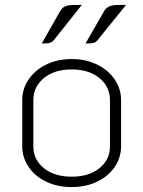

<svg xmlns="http://www.w3.org/2000/svg" viewBox="-20 -748 580 777"><path d="M70 -156V-343Q70 -388 95.5 -426Q121 -464 166.5 -486.5Q212 -509 270 -509Q328 -509 373.5 -486.5Q419 -464 444.5 -426Q470 -388 470 -343V-156Q470 -111 444.5 -73Q419 -35 373.5 -13Q328 9 270 9Q212 9 166.5 -13Q121 -35 95.5 -73Q70 -111 70 -156ZM425 -155V-343Q425 -397 382.5 -432Q340 -467 270 -467Q200 -467 157.5 -432Q115 -397 115 -343V-155Q115 -102 157.5 -67.5Q200 -33 270 -33Q340 -33 382.5 -67.5Q425 -102 425 -155ZM224 -704Q231 -716 243 -722Q255 -728 282 -728H311L199 -587Q192 -578 182.5 -575Q173 -572 149 -572ZM402 -704Q410 -717 423 -722.5Q436 -728 460 -728H490L376 -587Q369 -578 360.5 -575Q352 -572 326 -572Z"/></svg>

Font: K2D Thin
Style: Regular
Weight: 100
Designer: Katatrad Aksorn Co.,Ltd.
Foundry: Cadson Demak Co.,Ltd.
Version: Version 1.000; ttfautohint (v1.6)